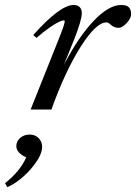

<svg xmlns="http://www.w3.org/2000/svg" viewBox="-98 -445 552 780"><path d="M26.4 0 139.6 -283.7Q165 -346.7 165 -358.4Q165 -362.3 161.1 -362.3Q155.3 -362.3 142.1 -356.4Q128.9 -350.6 103.8 -333.3Q78.6 -315.9 50.3 -291L37.1 -302.7Q146 -424.8 201.2 -424.8Q217.3 -424.8 225.8 -416Q234.4 -407.2 234.4 -391.6Q234.4 -363.8 203.6 -285.6L161.6 -181.6Q220.7 -295.4 282.5 -360.1Q344.2 -424.8 394 -424.8Q415.5 -424.8 425 -415.8Q434.6 -406.7 434.6 -387.2Q434.6 -370.6 416.7 -351.3Q398.9 -332 383.8 -332Q365.2 -332 351.1 -345.2Q342.8 -354 334 -354Q292.5 -354 229.7 -255.1Q167 -156.2 110.8 0ZM-68.4 315.4 -77.6 299.3Q-15.1 249.5 8.3 194.3Q-31.7 175.8 -31.7 148.4Q-31.7 128.9 -15.9 115.2Q0 101.6 22.5 101.6Q44.9 101.6 59.1 116.2Q73.2 130.9 73.2 151.4Q73.2 184.6 36.6 230Q16.6 256.3 -12.9 280.5Q-42.5 304.7 -68.4 315.4Z"/></svg>

Font: Elstob 18pt Medium
Style: Italic
Weight: 500
Italic angle: -20°
Designer: Peter S. Baker
Version: Version 1.015